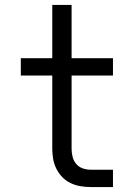

<svg xmlns="http://www.w3.org/2000/svg" viewBox="-20 -755 540 775"><path d="M346 0Q325 0 304.5 -3.5Q284 -7 265 -16Q246 -25 231.5 -40Q217 -55 207.5 -74Q198 -93 194.5 -113.5Q191 -134 191 -155V-450H64V-520H191V-735H269V-520H436V-450H269V-155Q269 -138 273 -122Q277 -106 287.5 -93.5Q298 -81 313.5 -75.5Q329 -70 346 -70H436V0Z"/></svg>

Font: Iosevka Term SS14
Style: Regular
Weight: 400
Monospace: yes
Designer: Belleve Invis
Foundry: Belleve Invis
Version: Version 24.1.1; ttfautohint (v1.8.4)